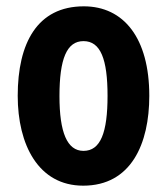

<svg xmlns="http://www.w3.org/2000/svg" viewBox="-20 -577 528 607"><path d="M452 -274C452 -457 371 -557 245 -557C98 -557 36 -441 36 -274C36 -120 101 10 243 10C395 10 452 -123 452 -274ZM168 -273C168 -391 191 -447 244 -447C298 -447 320 -390 320 -274C320 -158 298 -100 244 -100C192 -100 168 -159 168 -273Z"/></svg>

Font: Noto Sans Lao Looped ExtraCondensed
Style: Bold
Weight: 700
Width: 2
Designer: Mark Frömberg, Ben Mitchell
Foundry: The Fontpad Ltd
Version: Version 1.002